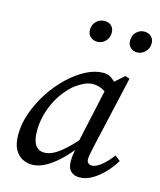

<svg xmlns="http://www.w3.org/2000/svg" viewBox="-112 -812 756 906"><g transform="rotate(15 266.5 -359.0)"><path d="M129 13Q104 13 81.5 1Q59 -11 45 -37.5Q31 -64 31 -108Q31 -161 50.5 -215.5Q70 -270 102.5 -320Q135 -370 176 -409Q217 -448 260.5 -470.5Q304 -493 344 -493Q366 -493 382.5 -482.5Q399 -472 412.5 -454Q426 -436 440 -412L404 -386Q385 -403 361.5 -416Q338 -429 311 -429Q292 -429 272 -420.5Q252 -412 232 -397.5Q212 -383 194 -362Q171 -337 152.5 -303Q134 -269 123 -229.5Q112 -190 112 -148Q112 -101 127.5 -79Q143 -57 171 -57Q192 -57 216 -69Q240 -81 273 -111.5Q306 -142 350 -195L359 -160H349Q315 -110 277.5 -71Q240 -32 202.5 -9.5Q165 13 129 13ZM360 13Q336 13 319.5 -2Q303 -17 303 -50Q303 -65 304.5 -78Q306 -91 308.5 -104Q311 -117 314 -132L312 -136L380 -448L389 -453L448 -505L470 -498L389 -141Q384 -120 381.5 -104.5Q379 -89 379 -80Q379 -69 386 -62.5Q393 -56 404 -56Q423 -56 448 -75.5Q473 -95 500 -131L526 -111Q507 -79 480.5 -51Q454 -23 423.5 -5Q393 13 360 13ZM277 -627Q258 -627 244 -639Q230 -651 230 -673Q230 -699 247 -715Q264 -731 287 -731Q308 -731 320.5 -718.5Q333 -706 333 -686Q333 -661 317 -644Q301 -627 277 -627ZM471 -627Q453 -627 439.5 -639Q426 -651 426 -673Q426 -699 442.5 -715Q459 -731 481 -731Q501 -731 514.5 -718.5Q528 -706 528 -686Q528 -661 511 -644Q494 -627 471 -627Z"/></g></svg>

Font: Source Serif 4 18pt
Style: Italic
Weight: 400
Italic angle: -12°
Designer: Frank Grießhammer
Foundry: Adobe Systems Incorporated
Version: Version 4.004;hotconv 1.0.116;makeotfexe 2.5.65601